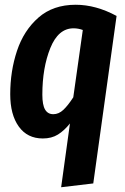

<svg xmlns="http://www.w3.org/2000/svg" viewBox="-20 -566 524 807"><path d="M274 -47Q250 -17 223.5 -0.5Q197 16 160 16Q95 16 59 -34Q23 -84 23 -170Q23 -267 51.5 -352.5Q80 -438 141.5 -492Q203 -546 298 -546Q383 -546 470 -499L372 205L237 221ZM288 -157 328 -440Q309 -447 289 -447Q225 -447 191.5 -364Q158 -281 158 -168Q158 -125 169.5 -105.5Q181 -86 204 -86Q227 -86 246.5 -104.5Q266 -123 288 -157Z"/></svg>

Font: Fira Sans Compressed SemiBold
Style: Italic
Weight: 600
Width: 1
Italic angle: -8°
Designer: bBox Type GmbH & Carrois Corporate GbR & Edenspiekermann AG
Foundry: bBox Type GmbH & Carrois Corporate GbR & Edenspiekermann AG
Version: Version 4.301